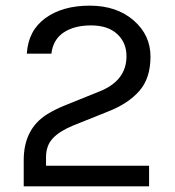

<svg xmlns="http://www.w3.org/2000/svg" viewBox="-20 -660 620 680"><path d="M64 0V-93Q64 -204 148 -256Q174 -272 208 -286L332 -336Q428 -374 428 -461Q428 -509 395 -539.5Q362 -570 302.5 -570Q243 -570 205.5 -545Q168 -520 162 -470H75Q80 -552 141 -596Q202 -640 297.5 -640Q393 -640 453 -588Q513 -536 513 -459.5Q513 -383 473.5 -338Q434 -293 365 -266L238 -215Q190 -195 166.5 -169.5Q143 -144 143 -103V-73H508V0Z"/></svg>

Font: Karmilla
Style: Regular
Weight: 400
Designer: Jonathan Pinhorn
Version: Version 1.000